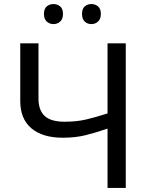

<svg xmlns="http://www.w3.org/2000/svg" viewBox="-20 -928 738 948"><path d="M601 0H511V-293Q453 -273 402.5 -260.5Q352 -248 290 -248Q190 -248 135 -294.5Q80 -341 80 -429V-714H170V-442Q170 -384 200.5 -355.5Q231 -327 299 -327Q358 -327 405 -338Q452 -349 511 -368V-714H601ZM197 -859Q197 -885 211 -896.5Q225 -908 244 -908Q263 -908 277 -896.5Q291 -885 291 -859Q291 -834 277 -821.5Q263 -809 244 -809Q225 -809 211 -821.5Q197 -834 197 -859ZM385 -859Q385 -885 398.5 -896.5Q412 -908 431 -908Q450 -908 464 -896.5Q478 -885 478 -859Q478 -834 464 -821.5Q450 -809 431 -809Q412 -809 398.5 -821.5Q385 -834 385 -859Z"/></svg>

Font: TSCustom
Style: Regular
Weight: 400
Designer: Monotype Design Team
Foundry: Monotype Imaging Inc.
Version: Version 2.004; ttfautohint (v1.8.3) -l 8 -r 50 -G 200 -x 14 